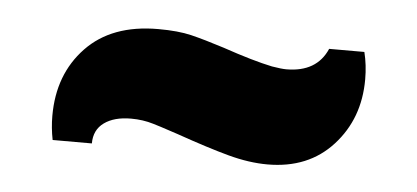

<svg xmlns="http://www.w3.org/2000/svg" viewBox="-28 -306 519 239"><g transform="rotate(5 232.0 -186.0)"><path d="M424 -224Q424 -175 393.5 -141.5Q363 -108 312 -108Q289 -108 263 -115Q237 -122 197 -136Q170 -145 166 -146Q153 -150 138 -150Q117 -150 104.5 -141Q92 -132 92 -115H43Q40 -130 40 -145Q40 -197 72 -230.5Q104 -264 162 -264Q187 -264 203.5 -260Q220 -256 245 -248Q283 -235 307 -230Q319 -228 325 -228Q363 -228 376 -258H420Q424 -242 424 -224Z"/></g></svg>

Font: Lalezar
Style: Regular
Weight: 400
Designer: Borna Izadpanah
Foundry: Borna Izadpanah
Version: Version 1.003